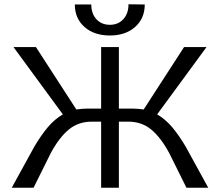

<svg xmlns="http://www.w3.org/2000/svg" viewBox="-20 -878 1029 898"><path d="M330 -857H407Q407 -814 431 -788Q455 -762 494 -762Q533 -762 557 -788.5Q581 -815 581 -858L657 -857Q657 -792 612 -752Q567 -712 494 -712Q420 -712 375 -752Q330 -792 330 -857ZM954 0H852L772 -161Q733 -234 688 -271.5Q643 -309 580 -309H536V0H453V-309H409Q346 -309 301 -271.5Q256 -234 217 -161L137 0H35L141 -193Q173 -247 204.5 -284Q236 -321 274 -343L43 -658H148L337 -366Q367 -370 385 -370H453V-658H536V-370H604Q622 -370 652 -366L841 -658H946L715 -343Q753 -321 784.5 -284Q816 -247 848 -193Z"/></svg>

Font: Ysabeau Infant Medium
Style: Regular
Weight: 500
Designer: Christian Thalmann (Catharsis Fonts)
Version: Version 0.003